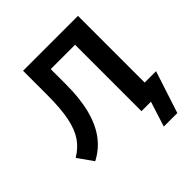

<svg xmlns="http://www.w3.org/2000/svg" viewBox="-230 -889 1229 1229"><g transform="rotate(-45 384.5 -274.5)"><path d="M607.4 0H521.7V-601.1H301.3V-462.9Q301.3 -333 276.4 -238.8Q251.5 -144.5 204 -81.9Q156.5 -19.3 85.7 17.3L12.5 -86.4Q68.6 -119.9 102.4 -169.1Q136.2 -218.3 152.3 -297.4Q168.5 -376.5 168.5 -498.3V-718.8H665.5V-115H768.6L675.5 170.7H553Z"/></g></svg>

Font: Min Sans VF VF
Style: Regular
Weight: 400
Designer: Jinseong-Kim, NotoSansCJK, Nunito
Foundry: Jinseong-Kim
Version: Version 1.420;Glyphs 3.1.2 (3151)